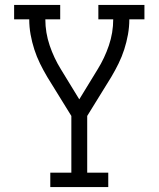

<svg xmlns="http://www.w3.org/2000/svg" viewBox="-20 -550 640 775"><path d="M183 205V147H268V-82L171 -239Q155 -266 141.5 -293.5Q128 -321 118.5 -350.5Q109 -380 103.5 -410.5Q98 -441 98 -472H37V-530H223V-472H163Q163 -418 180.5 -366.5Q198 -315 226 -270L300 -149L374 -270Q402 -315 419.5 -366.5Q437 -418 437 -472H377V-530H563V-472H502Q502 -441 496.5 -410.5Q491 -380 481.5 -350.5Q472 -321 458.5 -293.5Q445 -266 429 -239L332 -82V147H417V205Z"/></svg>

Font: Iosevka Curly Slab LtEx
Style: Regular
Weight: 300
Width: 7
Monospace: yes
Designer: Belleve Invis
Foundry: Belleve Invis
Version: Version 11.1.0; ttfautohint (v1.8.3)